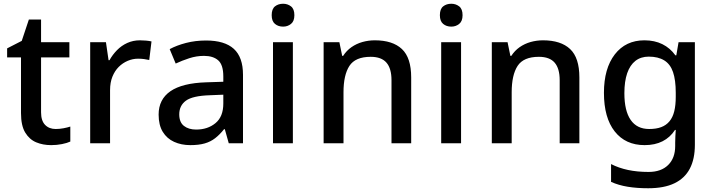

<svg xmlns="http://www.w3.org/2000/svg" viewBox="-20 -764 3808 1024"><path d="M277 -76Q298 -76 319 -80Q340 -84 355 -89V-9Q338 -1 310.5 4.5Q283 10 253 10Q209 10 173 -5Q137 -20 114.5 -57Q92 -94 92 -161V-458H18V-506L96 -546L134 -660H199V-539H350V-458H199V-165Q199 -120 220.5 -98Q242 -76 277 -76Z M726 -549Q741 -549 758.5 -547.5Q776 -546 788 -543L776 -444Q763 -447 748 -449Q733 -451 716 -451Q688 -451 661 -439.5Q634 -428 613 -407Q592 -386 579.5 -355Q567 -324 567 -283V0H461V-539H545L559 -443H564Q580 -472 604 -496.5Q628 -521 659 -535Q690 -549 726 -549Z M1079 -548Q1178 -548 1227 -503.5Q1276 -459 1276 -365V0H1200L1179 -75H1175Q1152 -46 1127.5 -27Q1103 -8 1071.5 1Q1040 10 995 10Q947 10 908.5 -7.5Q870 -25 848 -61Q826 -97 826 -153Q826 -234 889 -277.5Q952 -321 1080 -325L1171 -328V-356Q1171 -418 1144 -442Q1117 -466 1068 -466Q1028 -466 989.5 -453.5Q951 -441 917 -425L885 -502Q922 -522 972 -535Q1022 -548 1079 -548ZM1098 -256Q1007 -253 971.5 -227Q936 -201 936 -154Q936 -112 961 -92.5Q986 -73 1026 -73Q1088 -73 1129.5 -107.5Q1171 -142 1171 -212V-259Z M1542 -539V0H1436V-539ZM1490 -744Q1514 -744 1532 -730Q1550 -716 1550 -683Q1550 -651 1532 -636.5Q1514 -622 1490 -622Q1464 -622 1446.5 -636.5Q1429 -651 1429 -683Q1429 -716 1446.5 -730Q1464 -744 1490 -744Z M1979 -549Q2074 -549 2123.5 -502.5Q2173 -456 2173 -351V0H2068V-336Q2068 -399 2041 -430Q2014 -461 1957 -461Q1875 -461 1843.5 -412.5Q1812 -364 1812 -272V0H1706V-539H1790L1805 -466H1810Q1828 -494 1854.5 -512.5Q1881 -531 1913 -540Q1945 -549 1979 -549Z M2439 -539V0H2333V-539ZM2387 -744Q2411 -744 2429 -730Q2447 -716 2447 -683Q2447 -651 2429 -636.5Q2411 -622 2387 -622Q2361 -622 2343.5 -636.5Q2326 -651 2326 -683Q2326 -716 2343.5 -730Q2361 -744 2387 -744Z M2876 -549Q2971 -549 3020.5 -502.5Q3070 -456 3070 -351V0H2965V-336Q2965 -399 2938 -430Q2911 -461 2854 -461Q2772 -461 2740.5 -412.5Q2709 -364 2709 -272V0H2603V-539H2687L2702 -466H2707Q2725 -494 2751.5 -512.5Q2778 -531 2810 -540Q2842 -549 2876 -549Z M3417 -549Q3471 -549 3512.5 -528.5Q3554 -508 3582 -469H3587L3599 -539H3686V8Q3686 84 3659 135.5Q3632 187 3577 213.5Q3522 240 3437 240Q3377 240 3328 232Q3279 224 3239 206V111Q3280 132 3329.5 142.5Q3379 153 3439 153Q3506 153 3543.5 116Q3581 79 3581 15V-4Q3581 -16 3582 -38Q3583 -60 3584 -71H3580Q3554 -31 3513.5 -10.5Q3473 10 3418 10Q3316 10 3258.5 -63Q3201 -136 3201 -269Q3201 -399 3259 -474Q3317 -549 3417 -549ZM3440 -462Q3398 -462 3369 -439.5Q3340 -417 3325 -373.5Q3310 -330 3310 -267Q3310 -173 3343.5 -124.5Q3377 -76 3442 -76Q3480 -76 3506.5 -86Q3533 -96 3550.5 -117Q3568 -138 3576 -170.5Q3584 -203 3584 -248V-269Q3584 -337 3569.5 -379.5Q3555 -422 3522.5 -442Q3490 -462 3440 -462Z"/></svg>

Font: Noto Sans Khmer Medium
Style: Regular
Weight: 500
Version: Version 2.003